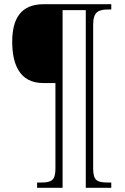

<svg xmlns="http://www.w3.org/2000/svg" viewBox="-20 -780 593 911"><path d="M156 111H277V-732H387V111H508V86H492C440 86 422 77 422 18V-662C422 -727 449 -735 498 -735H508V-760H187C77 -760 38 -689 38 -582C38 -478 71 -386 185 -386H243V21C243 78 222 86 174 86H156Z"/></svg>

Font: Noto Serif Bengali SemiCondensed ExtraLight
Style: Regular
Weight: 200
Width: 4
Designer: Juan Bruce, Universal Thirst, Indian Type Foundry and the Monotype Design Team.
Foundry: Monotype Imaging Inc.
Version: Version 2.003